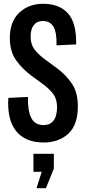

<svg xmlns="http://www.w3.org/2000/svg" viewBox="-20 -742 456 1016"><path d="M211 12Q114 12 65.5 -48Q17 -108 24 -224L128 -229Q126 -159 144.5 -120Q163 -81 209 -80Q238 -80 254 -94Q270 -108 276 -129.5Q282 -151 282 -172Q282 -216 263.5 -242Q245 -268 210 -295L148 -340Q98 -377 65 -423.5Q32 -470 32 -541Q32 -628 82 -675Q132 -722 208 -722Q294 -722 339.5 -671.5Q385 -621 383 -507L279 -502Q281 -570 263 -600.5Q245 -631 207 -631Q176 -631 159 -609.5Q142 -588 142 -549Q142 -510 160 -484Q178 -458 215 -430L283 -380Q332 -343 362 -297Q392 -251 392 -180Q392 -81 341.5 -34.5Q291 12 211 12ZM173 254 201 167H157V72H265V150L223 254Z"/></svg>

Font: Special Gothic Condensed One
Style: Regular
Weight: 400
Designer: Alistair McCready
Foundry: Monolith
Version: Version 1.010; ttfautohint (v1.8.4.7-5d5b)